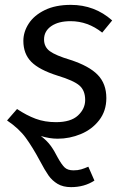

<svg xmlns="http://www.w3.org/2000/svg" viewBox="-20 -558 510 789"><path d="M417 -155Q417 -102 387.5 -64Q358 -26 312 -7Q266 12 217 12Q184 12 148 1Q173 20 188 40.5Q203 61 217 89Q233 118 245.5 130Q258 142 282 142Q300 142 313.5 138Q327 134 343 127L368 184Q327 211 272 211Q239 211 216.5 197.5Q194 184 179 162.5Q164 141 144 103Q114 47 86 8.5Q58 -30 9 -63L50 -110Q89 -84 126.5 -70Q164 -56 210 -56Q271 -56 300.5 -83.5Q330 -111 330 -147Q330 -186 306.5 -206.5Q283 -227 217 -247Q141 -271 108.5 -304Q76 -337 76 -390Q76 -427 98 -461Q120 -495 164 -516.5Q208 -538 271 -538Q369 -538 441 -474L400 -424Q341 -471 270 -471Q220 -471 190.5 -450.5Q161 -430 161 -396Q161 -365 185 -347.5Q209 -330 269 -312Q346 -287 381.5 -250.5Q417 -214 417 -155Z"/></svg>

Font: Fira Sans Book
Style: Italic
Weight: 350
Italic angle: -8°
Designer: bBox Type GmbH & Carrois Corporate GbR & Edenspiekermann AG
Foundry: bBox Type GmbH & Carrois Corporate GbR & Edenspiekermann AG
Version: Version 4.301